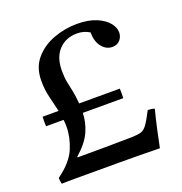

<svg xmlns="http://www.w3.org/2000/svg" viewBox="-117 -732 789 834"><g transform="rotate(-20 277.5 -314.5)"><path d="M482 1Q439 0 389.5 -0.5Q340 -1 291 -1Q242 -1 200 -1Q140 -1 96 -1Q52 -1 29 0Q25 -13 25 -28Q90 -75 111.5 -126Q133 -177 133 -227Q133 -242 131 -258H50Q49 -282 50 -302H124Q116 -338 107 -373Q98 -408 98 -450Q98 -511 132 -551Q166 -591 219 -610.5Q272 -630 327 -630Q381 -630 417 -614.5Q453 -599 470.5 -577Q488 -555 488 -533Q488 -513 475 -498Q462 -483 439 -483Q411 -483 391 -508Q371 -533 371 -575Q345 -591 314 -591Q262 -591 229.5 -557Q197 -523 197 -461Q197 -429 201.5 -407Q206 -385 211 -361.5Q216 -338 219 -302H407Q408 -282 407 -258H220Q219 -215 200.5 -173Q182 -131 132 -87L133 -84Q188 -84 258 -84.5Q328 -85 387 -86Q413 -87 427.5 -91.5Q442 -96 455 -114Q468 -132 489 -173Q496 -173 504.5 -172Q513 -171 520 -168Q509 -126 499.5 -82.5Q490 -39 482 1Z"/></g></svg>

Font: Tiro Devanagari Marathi
Style: Regular
Weight: 400
Designer: Devanagari: John Hudson & Fiona Ross. Latin: John Hudson.
Foundry: Tiro Typeworks Ltd.
Version: Version 1.52